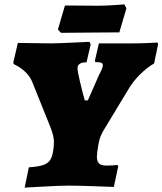

<svg xmlns="http://www.w3.org/2000/svg" viewBox="-20 -843 738 872"><path d="M365 -387H379L429 -501Q447 -534 447 -547Q447 -555 439.5 -558Q432 -561 413 -561L411 -567L429 -646H584Q616 -646 650.5 -647.5Q685 -649 695 -650L698 -642L680 -555Q647 -536 614 -503Q581 -470 558 -429L448 -247Q435 -223 430.5 -204Q426 -185 422 -154Q420 -138 420 -132Q420 -110 430 -100.5Q440 -91 463 -91Q481 -91 495 -92Q509 -93 513 -94L517 -88L497 6Q473 5 401 2.5Q329 0 293 0Q254 0 184.5 4Q115 8 92 9L111 -83Q154 -86 176 -93.5Q198 -101 208 -116.5Q218 -132 222 -162L224 -178Q225 -185 225 -198Q225 -226 208 -268L128 -467Q108 -520 44 -551L40 -557L61 -648L209 -646Q236 -646 300.5 -649Q365 -652 386 -653L392 -642L373 -560Q332 -560 332 -533Q332 -520 343 -473Q354 -426 365 -387ZM522 -696 386 -695 257 -694 243 -709 275 -818 424 -817Q455 -817 494 -819.5Q533 -822 545 -823L554 -805Z"/></svg>

Font: Alegreya Black
Style: Italic
Weight: 900
Italic angle: -7°
Designer: Juan Pablo del Peral
Foundry: Huerta Tipografica
Version: Version 2.007; ttfautohint (v1.6)